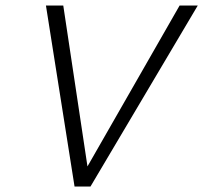

<svg xmlns="http://www.w3.org/2000/svg" viewBox="-20 -678 739 698"><path d="M699 -658 309 0H251L147 -658H210L298 -73L633 -658Z"/></svg>

Font: Ysabeau Infant Semilight
Style: Italic
Weight: 300
Italic angle: -12°
Designer: Christian Thalmann (Catharsis Fonts)
Version: Version 0.003